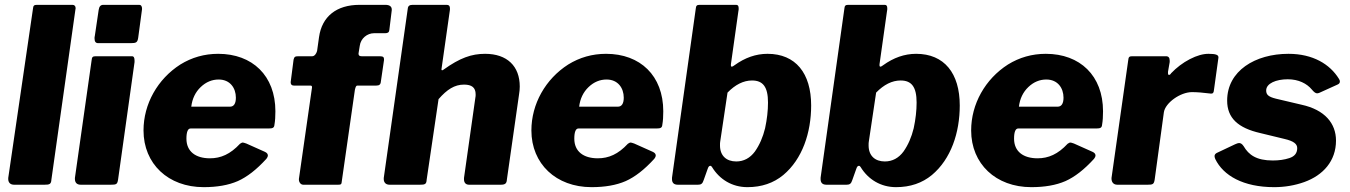

<svg xmlns="http://www.w3.org/2000/svg" viewBox="-20 -762 5568 792"><path d="M291 -722C291 -724 292 -726 292 -728C292 -737 287 -742 279 -742H132C121 -742 117 -739 116 -726L14 -28C14 -26 14 -24 14 -23C14 -11 21 0 38 0H163C184 0 191 -2 192 -21Z M566 -725C566 -736 562 -742 555 -742H406C395 -742 389 -735 387 -721L371 -613C370 -611 370 -608 370 -603C370 -590 375 -584 385 -584H519C542 -584 547 -587 550 -606ZM535 -506C535 -508 535 -510 535 -512C535 -524 532 -530 524 -530H375C363 -530 359 -527 358 -514L289 -28C289 -27 289 -26 289 -24C289 -10 296 0 313 0H437C460 0 464 -2 467 -21Z M820 10C875 10 922 2 961 -15C999 -32 1038 -62 1079 -107C1083 -112 1085 -117 1085 -120C1085 -127 1081 -132 1072 -136L996 -170C988 -173 983 -174 981 -174C978 -174 975 -172 970 -169C930 -126 891 -109 846 -109C787 -109 749 -137 749 -190C749 -218 755 -232 766 -232H1088C1105 -232 1111 -235 1112 -247C1115 -264 1116 -282 1116 -303C1116 -450 1021 -540 880 -540C823 -540 771 -525 724 -496C630 -436 572 -333 572 -224C572 -86 674 10 820 10ZM769 -322C773 -355 786 -382 808 -403C830 -424 855 -434 882 -434C929 -434 953 -399 953 -359C953 -334 944 -322 929 -322Z M1472 -530C1463 -530 1459 -533 1459 -540V-542L1464 -573C1468 -604 1495 -625 1523 -625H1569C1580 -625 1585 -629 1586 -638L1596 -720C1596 -721 1596 -722 1596 -723C1596 -735 1587 -742 1570 -742H1463C1368 -742 1308 -694 1296 -609L1288 -552C1285 -540 1277 -530 1268 -530H1211C1196 -530 1194 -527 1191 -516L1179 -423C1179 -414 1183 -409 1192 -409H1260C1265 -409 1267 -407 1267 -403V-401L1213 -24C1213 -23 1213 -22 1213 -21C1213 -11 1220 0 1231 0H1375C1387 0 1389 -2 1390 -15L1444 -392C1447 -404 1449 -409 1454 -409H1532C1544 -409 1550 -413 1551 -425L1564 -514C1564 -515 1564 -516 1564 -517C1564 -525 1562 -530 1547 -530Z M1712 0C1733 0 1739 -2 1740 -21L1789 -353C1824 -393 1855 -413 1894 -413C1926 -413 1942 -401 1942 -373C1942 -368 1942 -363 1941 -360L1894 -28C1894 -26 1894 -24 1894 -22C1894 -10 1900 0 1915 0H2045C2064 0 2070 -5 2071 -22L2121 -372C2123 -384 2124 -395 2124 -405C2124 -489 2072 -540 1981 -540C1925 -540 1877 -523 1810 -475C1807 -473 1805 -472 1804 -472C1802 -472 1801 -473 1801 -476L1836 -722C1836 -724 1836 -726 1836 -728C1836 -737 1832 -742 1823 -742H1682C1670 -742 1663 -738 1662 -726L1563 -28C1563 -26 1563 -24 1563 -23C1563 -11 1570 0 1587 0Z M2420 10C2475 10 2522 2 2561 -15C2599 -32 2638 -62 2679 -107C2683 -112 2685 -117 2685 -120C2685 -127 2681 -132 2672 -136L2596 -170C2588 -173 2583 -174 2581 -174C2578 -174 2575 -172 2570 -169C2530 -126 2491 -109 2446 -109C2387 -109 2349 -137 2349 -190C2349 -218 2355 -232 2366 -232H2688C2705 -232 2711 -235 2712 -247C2715 -264 2716 -282 2716 -303C2716 -450 2621 -540 2480 -540C2423 -540 2371 -525 2324 -496C2230 -436 2172 -333 2172 -224C2172 -86 2274 10 2420 10ZM2369 -322C2373 -355 2386 -382 2408 -403C2430 -424 2455 -434 2482 -434C2529 -434 2553 -399 2553 -359C2553 -334 2544 -322 2529 -322Z M2859 0C2872 0 2878 -4 2883 -20L2899 -65C2902 -74 2905 -78 2910 -78C2913 -78 2915 -76 2917 -73C2948 -22 3000 10 3063 10C3122 10 3171 -7 3211 -40C3290 -106 3326 -215 3326 -327C3326 -460 3262 -540 3146 -540C3098 -540 3053 -524 3010 -493C3005 -489 3001 -487 2999 -487C2996 -487 2995 -489 2995 -493V-497L3026 -717C3027 -720 3027 -723 3027 -728C3027 -737 3024 -742 3017 -742H2866C2855 -742 2851 -739 2850 -726L2752 -29C2752 -27 2752 -25 2752 -23C2752 -11 2757 0 2776 0ZM2981 -380C3013 -413 3047 -430 3082 -430C3127 -430 3148 -404 3148 -339C3148 -306 3144 -270 3136 -233C3127 -196 3113 -164 3094 -137C3074 -110 3048 -96 3017 -96C2977 -96 2950 -119 2950 -162C2950 -169 2950 -175 2951 -179Z M3472 0C3485 0 3491 -4 3496 -20L3512 -65C3515 -74 3518 -78 3523 -78C3526 -78 3528 -76 3530 -73C3561 -22 3613 10 3676 10C3735 10 3784 -7 3824 -40C3903 -106 3939 -215 3939 -327C3939 -460 3875 -540 3759 -540C3711 -540 3666 -524 3623 -493C3618 -489 3614 -487 3612 -487C3609 -487 3608 -489 3608 -493V-497L3639 -717C3640 -720 3640 -723 3640 -728C3640 -737 3637 -742 3630 -742H3479C3468 -742 3464 -739 3463 -726L3365 -29C3365 -27 3365 -25 3365 -23C3365 -11 3370 0 3389 0ZM3594 -380C3626 -413 3660 -430 3695 -430C3740 -430 3761 -404 3761 -339C3761 -306 3757 -270 3749 -233C3740 -196 3726 -164 3707 -137C3687 -110 3661 -96 3630 -96C3590 -96 3563 -119 3563 -162C3563 -169 3563 -175 3564 -179Z M4234 10C4289 10 4336 2 4375 -15C4413 -32 4452 -62 4493 -107C4497 -112 4499 -117 4499 -120C4499 -127 4495 -132 4486 -136L4410 -170C4402 -173 4397 -174 4395 -174C4392 -174 4389 -172 4384 -169C4344 -126 4305 -109 4260 -109C4201 -109 4163 -137 4163 -190C4163 -218 4169 -232 4180 -232H4502C4519 -232 4525 -235 4526 -247C4529 -264 4530 -282 4530 -303C4530 -450 4435 -540 4294 -540C4237 -540 4185 -525 4138 -496C4044 -436 3986 -333 3986 -224C3986 -86 4088 10 4234 10ZM4183 -322C4187 -355 4200 -382 4222 -403C4244 -424 4269 -434 4296 -434C4343 -434 4367 -399 4367 -359C4367 -334 4358 -322 4343 -322Z M4714 0C4735 0 4740 -2 4743 -21L4781 -299C4787 -338 4849 -382 4897 -382C4917 -382 4943 -380 4974 -376C4975 -376 4976 -376 4977 -376C4982 -376 4987 -378 4988 -394L5006 -524C5006 -525 5006 -525 5006 -526C5006 -536 4994 -540 4965 -540C4943 -540 4917 -533 4888 -518C4859 -503 4833 -483 4811 -460C4808 -455 4805 -453 4802 -453C4799 -453 4798 -456 4798 -461V-466L4805 -506C4805 -508 4805 -510 4805 -512C4805 -524 4800 -530 4790 -530H4650C4639 -530 4635 -527 4634 -514L4565 -28C4565 -27 4565 -26 4565 -25C4565 -12 4572 0 4589 0Z M5236 10C5279 10 5321 3 5360 -11C5438 -39 5491 -98 5491 -182C5491 -253 5445 -309 5349 -330L5243 -355C5211 -363 5203 -372 5203 -389C5203 -418 5244 -435 5292 -435C5337 -435 5371 -417 5391 -393C5400 -382 5407 -377 5413 -377C5416 -377 5419 -378 5422 -379L5497 -413C5504 -416 5507 -420 5507 -426C5507 -429 5506 -433 5503 -437C5466 -497 5396 -540 5295 -540C5158 -540 5042 -470 5042 -347C5042 -275 5087 -234 5179 -213L5278 -189C5317 -180 5331 -168 5331 -151C5331 -130 5320 -117 5299 -110C5278 -103 5255 -100 5230 -100C5163 -100 5131 -123 5110 -159C5104 -168 5098 -172 5091 -172C5087 -172 5082 -170 5075 -167L5001 -132C4994 -129 4990 -124 4990 -118C4990 -115 4991 -111 4993 -106C5026 -38 5108 10 5236 10Z"/></svg>

Font: Libre Franklin ExtraBold
Style: Italic
Weight: 800
Italic angle: -8°
Designer: Pablo Impallari, Rodrigo Fuenzalida
Foundry: Impallari Type
Version: Version 1.002; ttfautohint (v1.5)